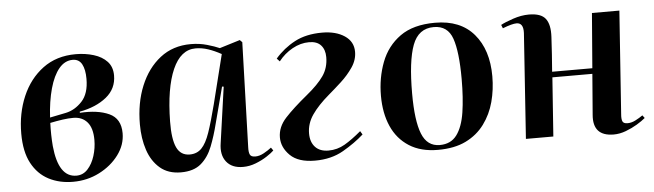

<svg xmlns="http://www.w3.org/2000/svg" viewBox="-40 -669 2804 823"><g transform="rotate(-5 1362.0 -258.0)"><path d="M246 14Q187 14 141 -10Q95 -34 68.5 -83.5Q42 -133 42 -211Q42 -298 73 -370.5Q104 -443 162.5 -486.5Q221 -530 304 -530Q345 -530 381 -519Q417 -508 438.5 -485Q460 -462 460 -425Q460 -368 415.5 -332Q371 -296 300 -283V-278Q377 -283 426 -260.5Q475 -238 475 -175Q475 -125 443 -82Q411 -39 359 -12.5Q307 14 246 14ZM171 -269 240 -283Q279 -291 310 -324Q341 -357 341 -421Q341 -461 328.5 -484Q316 -507 289 -507Q255 -507 230 -477Q205 -447 190 -393Q175 -339 171 -269ZM262 -11Q291 -11 311 -33Q331 -55 341.5 -88.5Q352 -122 352 -157Q352 -208 330 -233.5Q308 -259 270 -259Q249 -259 224 -255.5Q199 -252 170 -246Q168 -195 172 -146Q185 -11 262 -11Z M1006 -69Q1005 -47 1010 -36.5Q1015 -26 1033 -26Q1051 -26 1070 -36.5Q1089 -47 1103 -58L1112 -45Q1102 -35 1080.5 -21Q1059 -7 1032 3.5Q1005 14 977 14Q929 14 905.5 -16Q882 -46 890 -96L924 -336L917 -337L876 -181Q863 -129 845.5 -84.5Q828 -40 796.5 -13Q765 14 710 14Q655 14 620 -16Q585 -46 568.5 -95.5Q552 -145 552 -206Q552 -298 582 -371Q612 -444 667 -487Q722 -530 799 -530Q836 -530 869 -520.5Q902 -511 922 -502L1010 -529L1020 -519ZM754 -59Q785 -59 805 -79.5Q825 -100 840.5 -145Q856 -190 875 -264L928 -476Q899 -492 872 -501Q845 -510 818 -510Q754 -510 719 -430.5Q684 -351 682 -207Q681 -131 698 -95Q715 -59 754 -59Z M1161 -436Q1197 -478 1246 -504Q1295 -530 1364 -530Q1423 -530 1460.5 -505Q1498 -480 1498 -436Q1498 -401 1476.5 -369.5Q1455 -338 1425.5 -311Q1396 -284 1370 -262Q1323 -222 1297 -184.5Q1271 -147 1271 -104Q1271 -67 1291 -45.5Q1311 -24 1348 -24Q1386 -24 1418.5 -43Q1451 -62 1490 -95L1499 -80Q1461 -46 1409 -16Q1357 14 1287 14Q1215 14 1180 -20.5Q1145 -55 1145 -98Q1145 -143 1180 -181Q1215 -219 1276 -269Q1325 -309 1349 -343.5Q1373 -378 1373 -424Q1373 -456 1356 -475Q1339 -494 1305 -494Q1268 -494 1233 -474.5Q1198 -455 1173 -423Z M1816 14Q1742 14 1692 -18Q1642 -50 1617 -106.5Q1592 -163 1592 -238Q1592 -315 1617.5 -382Q1643 -449 1699.5 -489.5Q1756 -530 1850 -530Q1959 -530 2017 -462Q2075 -394 2075 -280Q2075 -223 2061 -170.5Q2047 -118 2016 -76Q1985 -34 1936 -10Q1887 14 1816 14ZM1825 -6Q1873 -6 1898.5 -40.5Q1924 -75 1933.5 -136.5Q1943 -198 1943 -280Q1943 -397 1923 -454.5Q1903 -512 1843 -512Q1777 -512 1751.5 -444Q1726 -376 1726 -236Q1726 -119 1748.5 -62.5Q1771 -6 1825 -6Z M2503 -253H2331L2313 0H2195L2226 -453Q2228 -497 2198 -497Q2179 -497 2138 -481L2132 -496Q2150 -506 2185.5 -518Q2221 -530 2254 -530Q2306 -530 2325.5 -504.5Q2345 -479 2342 -426Q2340 -388 2337.5 -351Q2335 -314 2332 -277H2505L2524 -513H2642L2611 -71Q2609 -49 2613.5 -39Q2618 -29 2635 -29Q2652 -29 2669.5 -38Q2687 -47 2701 -57L2710 -45Q2696 -33 2673.5 -19.5Q2651 -6 2624.5 4Q2598 14 2572 14Q2481 14 2489 -78Z"/></g></svg>

Font: Literata 72pt SemiBold
Style: Italic
Weight: 600
Italic angle: -2°
Designer: Latin by Veronika Burian and Jose Scaglione. Greek by Irene Vlachou. Cyrillic by Vera Evstafieva
Foundry: TypeTogether
Version: Version 3.002